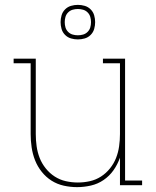

<svg xmlns="http://www.w3.org/2000/svg" viewBox="-20 -761 640 789"><path d="M297 8Q269 8 242 2Q215 -4 192 -18.5Q169 -33 151.5 -55Q134 -77 124 -102.5Q114 -128 110 -155.5Q106 -183 106 -210V-501H36V-520H127V-210Q127 -185 130.5 -160Q134 -135 143 -112Q152 -89 168 -69Q184 -49 205 -35.5Q226 -22 250.5 -16.5Q275 -11 300 -11Q325 -11 349.5 -16.5Q374 -22 395 -35.5Q416 -49 432 -69Q448 -89 457 -112Q466 -135 469.5 -160Q473 -185 473 -210V-501H403V-520H494V-19H564V0H473V-113Q463 -85 446.5 -61.5Q430 -38 406 -21.5Q382 -5 353.5 1.5Q325 8 297 8ZM300 -599Q286 -599 272 -603Q258 -607 247.5 -617.5Q237 -628 233 -642Q229 -656 229 -670Q229 -684 233 -698Q237 -712 247.5 -722.5Q258 -733 272 -737Q286 -741 300 -741Q314 -741 328 -737Q342 -733 352.5 -722.5Q363 -712 367 -698Q371 -684 371 -670Q371 -656 367 -642Q363 -628 352.5 -617.5Q342 -607 328 -603Q314 -599 300 -599ZM300 -616Q311 -616 321.5 -619Q332 -622 340 -630Q348 -638 351 -648.5Q354 -659 354 -670Q354 -681 351 -691.5Q348 -702 340 -710Q332 -718 321.5 -721Q311 -724 300 -724Q289 -724 278.5 -721Q268 -718 260 -710Q252 -702 249 -691.5Q246 -681 246 -670Q246 -659 249 -648.5Q252 -638 260 -630Q268 -622 278.5 -619Q289 -616 300 -616Z"/></svg>

Font: Iosevka Etoile Thin
Style: Regular
Weight: 100
Designer: Belleve Invis
Foundry: Belleve Invis
Version: Version 22.1.2; ttfautohint (v1.8.4)